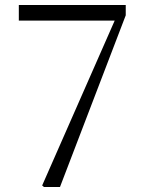

<svg xmlns="http://www.w3.org/2000/svg" viewBox="-20 -745 580 765"><path d="M155 0H219L481 -684V-725H55V-663H437L148 -6Z"/></svg>

Font: Noto Serif JP Light
Style: Regular
Weight: 300
Designer: Ryoko NISHIZUKA 西塚涼子 (kana & ideographs); Frank Grießhammer (Latin, Greek & Cyrillic); Wenlong ZHANG 张文龙 (bopomofo); San
Foundry: Adobe
Version: Version 2.001;hotconv 1.1.0;makeotfexe 2.6.0